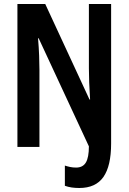

<svg xmlns="http://www.w3.org/2000/svg" viewBox="-20 -734 642 959"><path d="M376 205Q356 205 338.5 202.5Q321 200 304 194V93Q316 97 330 100Q344 103 360 103Q394 103 409 77.5Q424 52 424 -3L173 -543H170Q174 -495 175.5 -455.5Q177 -416 177 -385V0H67V-714H206L427 -237H430Q427 -283 425.5 -322Q424 -361 424 -392V-714H535V-17Q535 95 496.5 150Q458 205 376 205Z"/></svg>

Font: Noto Sans Devanagari UI ExtraCondensed SemiBold
Style: Regular
Weight: 600
Width: 2
Designer: Jelle Bosma - Monotype Design Team
Foundry: Monotype Imaging Inc.
Version: Version 2.004; ttfautohint (v1.8.4.7-5d5b)